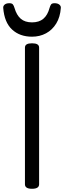

<svg xmlns="http://www.w3.org/2000/svg" viewBox="-30 -1159 398 1193"><path d="M169 14Q147 14 136 7Q125 0 125 -14V-863Q125 -877 136 -883.5Q147 -890 169 -890Q191 -890 202 -883.5Q213 -877 213 -863V-14Q213 0 202 7Q191 14 169 14ZM169 -931Q93 -931 45 -975.5Q-3 -1020 -10 -1110Q-11 -1122 -1 -1130.5Q9 -1139 28 -1139Q44 -1139 50 -1131.5Q56 -1124 60 -1110Q73 -1065 99 -1042.5Q125 -1020 169 -1020Q213 -1020 239.5 -1042.5Q266 -1065 278 -1110Q282 -1124 287.5 -1131.5Q293 -1139 309 -1139Q328 -1139 338.5 -1130.5Q349 -1122 348 -1110Q344 -1053 319.5 -1013Q295 -973 256 -952Q217 -931 169 -931Z"/></svg>

Font: Playwrite AT
Style: Regular
Weight: 400
Designer: Veronika Burian, José Scaglione
Foundry: TypeTogether
Version: Version 1.002